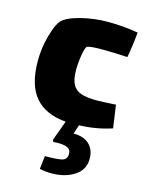

<svg xmlns="http://www.w3.org/2000/svg" viewBox="-110 -539 664 860"><g transform="rotate(15 222.0 -108.5)"><path d="M362 145Q362 196 319 224Q276 252 213 252Q185 252 158 246L165 185Q224 185 245.5 179Q267 173 267 147Q267 128 251.5 120.5Q236 113 208 113L185 114L181 105L215 12Q119 4 71.5 -52.5Q24 -109 24 -220Q24 -279 40 -336.5Q56 -394 74 -414Q95 -437 156.5 -453Q218 -469 284 -469Q353 -469 423 -457Q421 -432 416.5 -398.5Q412 -365 407 -339Q345 -343 290 -343Q236 -343 221 -337Q213 -334 206.5 -296Q200 -258 200 -225Q200 -181 212.5 -157.5Q225 -134 252 -125Q279 -116 325 -116Q345 -116 413 -120L428 -14Q355 10 277 12L263 54Q311 54 336.5 78.5Q362 103 362 145Z"/></g></svg>

Font: Lalezar
Style: Regular
Weight: 400
Designer: Borna Izadpanah
Foundry: Borna Izadpanah
Version: Version 1.003